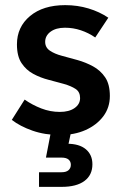

<svg xmlns="http://www.w3.org/2000/svg" viewBox="-20 -517 483 748"><path d="M213 9Q155 9 106.5 -8Q58 -25 26 -50L76 -129Q106 -108 141 -94.5Q176 -81 213 -81Q249 -81 270.5 -96Q292 -111 292 -135Q292 -159 274.5 -170.5Q257 -182 229 -190Q201 -198 169.5 -206Q138 -214 110 -229Q82 -244 64 -271Q46 -298 46 -344Q46 -412 97 -454.5Q148 -497 234 -497Q282 -497 325 -484Q368 -471 402 -448L351 -371Q325 -389 295 -399Q265 -409 233 -409Q198 -409 177 -393.5Q156 -378 156 -354Q156 -332 174.5 -319.5Q193 -307 221.5 -299.5Q250 -292 282 -283Q314 -274 342.5 -258.5Q371 -243 389.5 -216Q408 -189 408 -143Q408 -98 382.5 -64Q357 -30 313.5 -10.5Q270 9 213 9ZM220 211H132V154H220Q238 154 247 146Q256 138 256 125Q256 112 247 104.5Q238 97 220 97H159L183 -27H262L243 62L189 43H241Q289 43 314.5 64.5Q340 86 340 123Q340 165 309 188Q278 211 220 211Z"/></svg>

Font: SUSE SemiBold
Style: Regular
Weight: 600
Designer: Rene Bieder
Foundry: SUSE
Version: Version 1.000